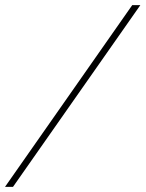

<svg xmlns="http://www.w3.org/2000/svg" viewBox="-50 -725 565 745"><path d="M-30.5 0 463 -705H494.5L0.5 0Z"/></svg>

Font: Newsreader 60pt ExtraLight
Style: Italic
Weight: 250
Italic angle: -17°
Designer: Hugues Gentile
Foundry: Production Type
Version: Version 1.003